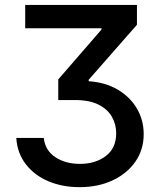

<svg xmlns="http://www.w3.org/2000/svg" viewBox="-20 -566 644 777"><path d="M45.9 -7.8H157.2Q162.6 42.5 203.6 69.8Q244.6 97.2 303.7 97.2Q366.2 97.2 408.2 65.4Q450.2 33.7 450.2 -26.9Q450.2 -63 432.6 -93.8Q415 -124.5 377.7 -143.1Q340.3 -161.6 280.3 -161.1H215.8V-244.6L390.6 -446.3V-451.7H82V-545.9H534.2V-465.8L338.9 -243.2V-237.3Q406.2 -232.9 456.3 -203.4Q506.3 -173.8 533.9 -127Q561.5 -80.1 561.5 -23.4Q561.5 39.6 528.1 87.9Q494.6 136.2 436 163.8Q377.4 191.4 302.2 191.4Q232.4 191.4 175.8 167.5Q119.1 143.6 84.5 98.6Q49.8 53.7 45.9 -7.8Z"/></svg>

Font: Inter Tight Medium
Style: Regular
Weight: 500
Designer: Rasmus Andersson
Foundry: rsms
Version: Version 3.004; ttfautohint (v1.8.4.7-5d5b)